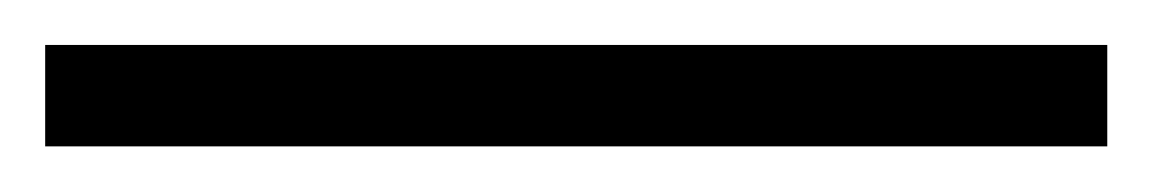

<svg xmlns="http://www.w3.org/2000/svg" viewBox="-20 27 510 85"><path d="M0 91.8V46.9H470.2V91.8Z"/></svg>

Font: Display Semibold
Style: Regular
Weight: 600
Designer: Latin by Veronika Burian and Jose Scaglione. Greek by Irene Vlachou. Cyrillic by Vera Evstafieva.
Foundry: TypeTogether
Version: Version 3.002